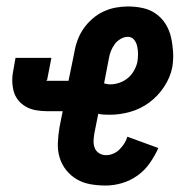

<svg xmlns="http://www.w3.org/2000/svg" viewBox="-20 -562 590 594"><path d="M307 12Q283 12 260 8Q237 4 218 -7Q199 -18 185 -35.5Q171 -53 164.5 -74.5Q158 -96 159 -120Q160 -144 164 -168L174 -218H125Q108 -218 91 -221Q74 -224 60 -232Q46 -240 36 -252.5Q26 -265 22 -281Q18 -297 18 -314Q18 -331 22 -349L28 -383H139L126 -316Q126 -315 125 -314.5Q124 -314 124 -313Q124 -312 125 -312H192L210 -400Q213 -419 220 -438Q227 -457 238.5 -473.5Q250 -490 266 -504Q282 -518 300.5 -526.5Q319 -535 338 -538.5Q357 -542 376 -542Q400 -542 422.5 -537Q445 -532 463 -519Q481 -506 492.5 -487.5Q504 -469 509 -447Q514 -425 515.5 -401.5Q517 -378 513 -354Q507 -323 488 -294Q469 -265 442 -245Q415 -225 383 -216Q351 -207 320 -207Q311 -207 301.5 -207.5Q292 -208 284 -210L272 -150Q270 -138 269.5 -126.5Q269 -115 273 -104.5Q277 -94 286.5 -88Q296 -82 308 -82Q319 -82 330 -86.5Q341 -91 349.5 -99.5Q358 -108 364.5 -118Q371 -128 374 -139L470 -104Q459 -80 443.5 -57.5Q428 -35 405.5 -19Q383 -3 357.5 4.5Q332 12 307 12ZM321 -301Q335 -301 349.5 -306Q364 -311 375.5 -320.5Q387 -330 394.5 -343.5Q402 -357 405 -370Q407 -383 407 -395Q407 -407 404.5 -418.5Q402 -430 395 -439Q388 -448 375 -448Q364 -448 353 -441.5Q342 -435 335 -425.5Q328 -416 323.5 -405Q319 -394 317 -382L302 -304Q307 -303 311.5 -302Q316 -301 321 -301Z"/></svg>

Font: Lode
Style: Bold Italic
Weight: 700
Italic angle: -11°
Monospace: yes
Designer: Belleve Invis
Foundry: Belleve Invis
Version: Version 29.2.0; ttfautohint (v1.8.3)